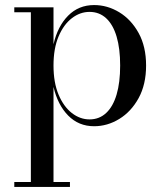

<svg xmlns="http://www.w3.org/2000/svg" viewBox="-20 -489 648 759"><path d="M36.5 250V230.5H102V-440.5H36.5V-460H191.5V-314Q208 -385.5 249.5 -427.2Q291 -469 352 -469Q404.5 -469 451.5 -440.5Q498.5 -412 528 -358.5Q557.5 -305 557.5 -230Q557.5 -155 528 -101.2Q498.5 -47.5 451.5 -18.8Q404.5 10 352 10Q291 10 249.5 -32.2Q208 -74.5 191.5 -145.5V230.5H256.5V250ZM334 -17Q372.5 -17 399.8 -42.5Q427 -68 441 -115.5Q455 -163 455 -230Q455 -297 441 -344.2Q427 -391.5 399.8 -416.8Q372.5 -442 334 -442Q296.5 -442 264 -417Q231.5 -392 211.5 -344.8Q191.5 -297.5 191.5 -230Q191.5 -162.5 211.5 -115Q231.5 -67.5 264 -42.2Q296.5 -17 334 -17Z"/></svg>

Font: Bodoni Moda 11pt
Style: Regular
Weight: 400
Version: Version 2.004